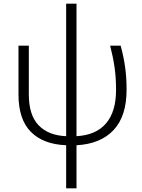

<svg xmlns="http://www.w3.org/2000/svg" viewBox="-20 -779 769 1039"><path d="M394 -759V-42Q500 -48 554 -111.5Q608 -175 608 -292Q608 -359 600 -414.5Q592 -470 576 -532H633Q649 -473 657 -416.5Q665 -360 665 -293Q665 -150 594.5 -75Q524 0 394 7V240H338V7Q214 2 147 -65.5Q80 -133 80 -268V-532H136V-268Q136 -156 189 -101Q242 -46 338 -42V-759Z"/></svg>

Font: BC Sans Light
Style: Regular
Weight: 300
Designer: Monotype Design Team
Foundry: Monotype Imaging Inc.
Version: Version 2.000;GOOG;noto-source:20170915:90ef993387c0